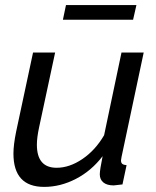

<svg xmlns="http://www.w3.org/2000/svg" viewBox="-20 -730 617 760"><path d="M229 -651.9 241.2 -710H520L506.8 -651.9ZM33.2 -122.1Q33.2 -156.7 43.9 -209L110.8 -522H198.2L134.8 -226.1Q126 -185.5 126 -157.2Q126 -65.9 204.1 -65.9Q254.9 -65.9 306.2 -100.6Q357.4 -135.3 392.1 -194.8L460.9 -522H548.8L460.9 -107.9Q459 -98.1 459 -95.2Q459 -85.4 464.1 -81.3Q469.2 -77.1 481 -76.2L464.8 0Q434.6 3.9 430.2 3.9Q403.3 3.9 389.2 -7.8Q375 -19.5 375 -40Q375 -57.1 386.2 -111.8Q341.8 -53.7 280.5 -22Q219.2 9.8 154.8 9.8Q33.2 9.8 33.2 -122.1Z"/></svg>

Font: Rawline Medium
Style: Italic
Weight: 500
Italic angle: -12°
Designer: Matt McInerney, Pablo Impallari, Rodrigo Fuenzalida
Foundry: Matt McInerney, Pablo Impallari, Rodrigo Fuenzalida
Version: Version 4.020;PS 004.020;hotconv 1.0.88;makeotf.lib2.5.64775